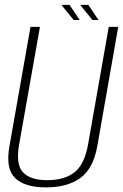

<svg xmlns="http://www.w3.org/2000/svg" viewBox="-20 -788 520 812"><path d="M174.5 4.5Q264.5 4.5 319.5 -35Q374.5 -74.5 391.5 -170L480 -674.5H440L352.5 -177.5Q337.5 -92.5 294.8 -59.2Q252 -26 180 -26Q108.5 -26 77.2 -59.2Q46 -92.5 61 -177.5L149 -674.5H109L20 -170Q3 -74.5 43.8 -35Q84.5 4.5 174.5 4.5ZM371 -703.5H396.5L353.5 -767.5H319ZM291.5 -703.5H317L274 -767.5H239.5Z"/></svg>

Font: Anybody SemiCondensed ExtraLight
Style: Italic
Weight: 250
Width: 4
Italic angle: -10°
Version: Version 1.113;gftools[0.9.25]